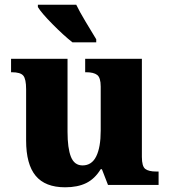

<svg xmlns="http://www.w3.org/2000/svg" viewBox="-20 -786 720 816"><path d="M91 -189V-407Q91 -450 79 -464.5Q67 -479 30 -479H27V-536H267V-226Q267 -156 281.5 -119.5Q296 -83 331 -83Q370 -83 389 -121.5Q408 -160 408 -231V-418Q408 -456 393 -467.5Q378 -479 346 -479H342V-536H583V-119Q583 -79 597.5 -68Q612 -57 644 -57H654V0H439L413 -67H408Q383 -26 346.5 -8Q310 10 257 10Q172 10 131.5 -39Q91 -88 91 -189ZM389 -619V-606H312H288Q251 -635 203.5 -683Q156 -731 141 -756V-766H280H304Q318 -737 342.5 -696Q367 -655 389 -619Z"/></svg>

Font: Noto Serif ExtraBold
Style: Regular
Weight: 800
Designer: Monotype Design Team
Foundry: Monotype Imaging Inc.
Version: Version 1.001